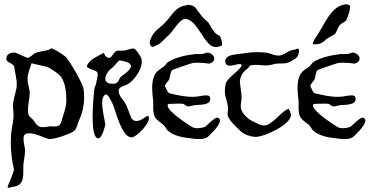

<svg xmlns="http://www.w3.org/2000/svg" viewBox="-20 -646 1754 906"><path d="M16 238V240H19C25 240 38 236 43 235C87 230 90 197 90 162V146C90 139 90 133 91 126C93 105 98 87 98 66V60C98 52 91 28 91 10C91 -1 93 -10 100 -13C105 -16 112 -17 119 -17C148 -17 187 4 210 10H216C244 10 311 -15 327 -26C342 -35 346 -62 352 -76C369 -112 377 -149 377 -188C377 -201 376 -215 374 -229C372 -247 307 -365 287 -380C269 -394 245 -409 224 -418H223C222 -418 219 -416 218 -415C200 -405 171 -405 150 -397C134 -391 126 -376 111 -373C107 -372 62 -395 50 -398C30 -398 10 -392 10 -369V-365C12 -351 45 -346 47 -331C50 -306 59 -276 59 -249C59 -243 59 -237 58 -231C52 -201 41 -173 41 -142C41 -140 41 -138 42 -136C42 -124 44 -113 44 -101C44 -76 37 -51 34 -26C33 -24 33 -21 33 -19C32 -5 31 11 31 26C31 69 36 113 46 152V153C46 165 20 224 18 229C17 232 16 236 16 238ZM182 -46C164 -46 154 -53 139 -77C133 -86 123 -91 117 -100C113 -107 112 -117 112 -128C112 -153 120 -185 120 -204V-214C118 -234 110 -251 110 -273C110 -300 120 -319 128 -345C128 -346 130 -348 131 -348C132 -348 133 -346 134 -346C179 -335 194 -334 210 -327C221 -322 234 -311 244 -305C249 -301 254 -298 259 -293C292 -262 293 -200 293 -168C293 -143 282 -113 275 -91C271 -78 269 -59 255 -52C250 -50 245 -49 239 -49C232 -49 225 -50 219 -50C216 -50 213 -50 210 -49C199 -47 190 -46 182 -46Z M443 7C464 7 475 -55 477 -55V-59C474 -81 462 -126 462 -159C462 -179 466 -195 479 -200H481C492 -200 510 -159 514 -150C526 -121 555 2 600 2H603C624 0 683 -59 683 -88C683 -92 682 -96 679 -99H677C669 -99 647 -75 624 -75C622 -75 619 -75 616 -76C610 -78 601 -85 599 -91C590 -112 583 -135 573 -155C562 -177 540 -191 540 -219V-221C540 -225 542 -228 547 -232C558 -241 572 -242 583 -249C612 -266 649 -315 649 -355C649 -364 647 -373 642 -381C624 -409 618 -417 607 -417C599 -417 589 -413 569 -408C566 -407 562 -407 559 -407H542C537 -407 532 -407 529 -405C514 -399 509 -373 494 -373C492 -373 489 -373 486 -375C475 -382 475 -385 470 -397C442 -380 403 -368 390 -335V-333C390 -322 432 -315 438 -306C440 -303 441 -299 441 -294C441 -281 435 -264 434 -254C433 -244 426 -236 425 -226C423 -205 417 -147 417 -94C417 -47 422 -4 437 5C440 6 442 7 443 7ZM521 -251H509C486 -251 477 -261 477 -275C477 -291 491 -313 508 -325C522 -335 530 -351 543 -361C582 -356 598 -346 598 -334C598 -321 579 -304 552 -285C541 -277 541 -254 521 -251Z M920 10C935 10 948 8 958 2C962 -1 1018 -51 1018 -77C1018 -83 1015 -88 1009 -90C1008 -91 1007 -91 1006 -91C989 -91 954 -50 946 -47C938 -44 923 -41 910 -41C902 -41 893 -43 888 -46C865 -60 771 -120 771 -148C771 -155 776 -156 781 -156H783C795 -156 809 -157 823 -157C830 -157 837 -157 844 -156C852 -154 857 -144 868 -144H871C881 -145 891 -149 901 -150C921 -152 972 -149 972 -178C972 -181 972 -185 970 -189C968 -194 961 -196 953 -196C938 -196 917 -191 908 -190C902 -190 895 -189 888 -189C851 -189 817 -197 779 -206C772 -208 762 -231 759 -238V-241C759 -251 776 -264 779 -273C783 -286 783 -303 792 -315C794 -317 877 -346 887 -348C895 -350 903 -350 911 -350C921 -350 931 -349 940 -349H941C948 -349 957 -346 965 -346C967 -346 970 -346 972 -347C986 -353 991 -361 991 -369C991 -384 975 -398 956 -398C943 -392 934 -391 925 -391H908C904 -391 900 -391 895 -390C858 -386 805 -374 774 -354C765 -349 761 -337 752 -331C733 -318 715 -308 707 -286C700 -268 698 -250 698 -231C698 -213 700 -195 702 -178C703 -172 703 -167 703 -161V-140C703 -123 704 -107 711 -94C721 -77 736 -70 751 -57C761 -49 765 -34 775 -27C799 -7 837 2 867 5C880 7 901 10 920 10ZM868 -623C863 -623 862 -622 860 -621C806 -615 791 -571 756 -536C741 -520 722 -509 708 -492C701 -484 687 -461 687 -444C687 -436 690 -430 696 -426C697 -425 699 -425 700 -425C706 -425 713 -430 718 -432C740 -439 756 -464 775 -479C792 -492 827 -557 854 -557H856C917 -550 943 -424 998 -424C1002 -424 1007 -425 1011 -426C1015 -427 1024 -428 1027 -432C1028 -433 1028 -436 1028 -439C1028 -450 1023 -468 1018 -474C1013 -480 1001 -484 995 -491C983 -505 975 -519 966 -535C960 -546 945 -554 937 -564C924 -579 914 -595 902 -610C893 -620 878 -623 868 -623Z M1385 -417H1384C1375 -411 1363 -412 1353 -408C1337 -403 1318 -386 1299 -384H1293C1274 -384 1261 -392 1244 -396C1228 -399 1211 -400 1194 -400C1173 -400 1152 -398 1134 -395C1122 -392 1084 -391 1061 -382C1052 -377 1044 -370 1043 -361V-357C1043 -341 1053 -336 1065 -336C1080 -336 1100 -344 1112 -344C1116 -344 1120 -342 1120 -338C1122 -323 1053 -278 1046 -254C1042 -238 1041 -225 1041 -216C1041 -185 1054 -170 1056 -135V-132C1056 -125 1054 -116 1054 -107C1054 -104 1055 -102 1055 -99C1065 -73 1089 -54 1108 -34C1125 -13 1162 0 1189 0C1191 0 1193 0 1194 -1C1231 -3 1353 -58 1353 -104V-106C1352 -111 1345 -133 1341 -132C1309 -124 1266 -54 1226 -54C1222 -54 1219 -55 1216 -55C1202 -58 1189 -66 1176 -72C1154 -81 1127 -105 1119 -128C1117 -133 1116 -139 1116 -144C1116 -158 1120 -172 1120 -184C1120 -210 1114 -232 1113 -252C1112 -253 1112 -255 1112 -256C1112 -281 1120 -302 1150 -324C1154 -328 1158 -337 1164 -338C1170 -339 1178 -340 1185 -340C1203 -340 1220 -337 1236 -337C1240 -337 1244 -337 1247 -338C1261 -339 1274 -345 1288 -346C1315 -348 1324 -343 1350 -355C1360 -360 1374 -368 1382 -377C1385 -381 1391 -395 1391 -405C1391 -410 1390 -415 1385 -417Z M1606 10C1621 10 1634 8 1644 2C1648 -1 1704 -51 1704 -77C1704 -83 1701 -88 1695 -90C1694 -91 1693 -91 1692 -91C1675 -91 1640 -50 1632 -47C1624 -44 1609 -41 1596 -41C1588 -41 1579 -43 1574 -46C1551 -60 1457 -120 1457 -148C1457 -155 1462 -156 1467 -156H1469C1481 -156 1495 -157 1509 -157C1516 -157 1523 -157 1530 -156C1538 -154 1543 -144 1554 -144H1557C1567 -145 1577 -149 1587 -150C1607 -152 1658 -149 1658 -178C1658 -181 1658 -185 1656 -189C1654 -194 1647 -196 1639 -196C1624 -196 1603 -191 1594 -190C1588 -190 1581 -189 1574 -189C1537 -189 1503 -197 1465 -206C1458 -208 1448 -231 1445 -238V-241C1445 -251 1462 -264 1465 -273C1469 -286 1469 -303 1478 -315C1480 -317 1563 -346 1573 -348C1581 -350 1589 -350 1597 -350C1607 -350 1617 -349 1626 -349H1627C1634 -349 1643 -346 1651 -346C1653 -346 1656 -346 1658 -347C1672 -353 1677 -361 1677 -369C1677 -384 1661 -398 1642 -398C1629 -392 1620 -391 1611 -391H1594C1590 -391 1586 -391 1581 -390C1544 -386 1491 -374 1460 -354C1451 -349 1447 -337 1438 -331C1419 -318 1401 -308 1393 -286C1386 -268 1384 -250 1384 -231C1384 -213 1386 -195 1388 -178C1389 -172 1389 -167 1389 -161V-140C1389 -123 1390 -107 1397 -94C1407 -77 1422 -70 1437 -57C1447 -49 1451 -34 1461 -27C1485 -7 1523 2 1553 5C1566 7 1587 10 1606 10ZM1458 -437C1459 -437 1473 -437 1481 -438C1493 -439 1507 -449 1514 -456C1518 -462 1543 -475 1557 -483C1568 -489 1574 -519 1585 -529C1591 -536 1613 -545 1615 -552C1618 -561 1631 -591 1631 -606C1631 -609 1633 -619 1631 -620C1626 -624 1616 -626 1609 -626C1607 -626 1605 -625 1603 -624C1543 -614 1512 -534 1483 -489C1480 -484 1456 -451 1456 -440C1456 -438 1457 -437 1458 -437Z"/></svg>

Font: Ancial
Style: Regular
Weight: 400
Designer: Daytona Mess (Anne-Dauphine Borione)
Foundry: Daytona Mess (Anne-Dauphine Borione)
Version: Version 1.000;Glyphs 3.2 (3192)